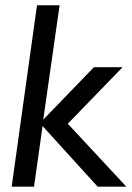

<svg xmlns="http://www.w3.org/2000/svg" viewBox="-20 -702 498 722"><path d="M204.1 -682.1 142.6 -252 333 -449.2H440.9L234.9 -236.8L455.1 0H347.2L140.1 -228L107.9 0H23.9L119.1 -682.1Z"/></svg>

Font: Myanmar Pyu Pro
Style: Regular
Weight: 400
Designer: Khon Soe Zaw Thu
Foundry: PaOh Unicode
Version: Version 2.00 April 29, 2017